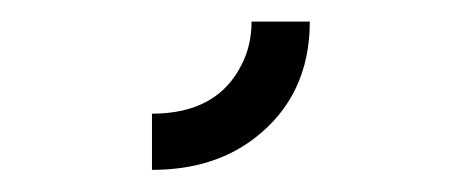

<svg xmlns="http://www.w3.org/2000/svg" viewBox="-20 -140 437 177"><path d="M120.1 16.6V-35.2Q180.7 -35.2 203.1 -81.1Q211.9 -98.6 211.9 -120.1H265.6Q265.6 -51.8 214.8 -12.7Q176.8 16.6 120.1 16.6Z"/></svg>

Font: Post No Bills Colombo
Style: Medium
Weight: 600
Designer: Kosala Senevirathne, Siva Puranthara, Lasantha Premarathna, Tharique Azeez
Foundry: Mooniak
Version: Version 1.220 ; ttfautohint (v1.5)